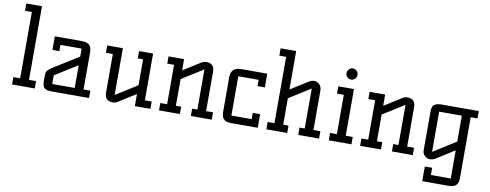

<svg xmlns="http://www.w3.org/2000/svg" viewBox="-74 -1141 4473 1751"><g transform="rotate(10 2162.0 -265.5)"><path d="M195 -68H260V0H50V-68H113V-682H50V-750H195Z M763 -68V0H415Q364 0 346 -20Q330 -38 330 -88V-125Q330 -161 339 -174Q352 -193 398 -221L618 -358V-432H422V-374H358V-500H608Q659 -500 679.5 -478Q700 -456 700 -414V-68ZM618 -278 410 -148V-68H618Z M985 2Q907 2 907 -75V-433H843V-501H988V-68L1187 -193V-433H1138V-501H1268V-68H1331V0H1187V-112L1021 -8Q1005 2 985 2Z M1757 -510Q1835 -510 1835 -433V-68H1899V0H1706V-68H1754V-440L1555 -315V-68H1604V0H1411V-68H1474V-433H1411V-500H1555V-396L1721 -500Q1737 -510 1757 -510Z M2325 0H2076Q2004 0 1993 -54Q1989 -70 1989 -88V-412Q1989 -454 2012.5 -477.5Q2036 -501 2084 -501H2325V-374H2257V-432H2069V-68H2257V-126H2325Z M2893 -68V0H2700V-68H2748V-438L2549 -313V-68H2598V0H2405V-68H2468V-682H2405V-750H2549V-394L2715 -498Q2734 -510 2760 -510Q2786 -510 2807.5 -489.5Q2829 -469 2829 -431V-68Z M3128 -68H3193V0H2983V-68H3046V-432H2983V-500H3128ZM3087 -684Q3108 -684 3122.5 -668.5Q3137 -653 3137 -631.5Q3137 -610 3122.5 -595.5Q3108 -581 3086.5 -581Q3065 -581 3050.5 -595.5Q3036 -610 3036 -631.5Q3036 -653 3051 -668.5Q3066 -684 3087 -684Z M3619 -510Q3697 -510 3697 -433V-68H3761V0H3568V-68H3616V-440L3417 -315V-68H3466V0H3273V-68H3336V-433H3273V-500H3417V-396L3583 -500Q3599 -510 3619 -510Z M4221 -432V133Q4221 175 4200.5 197Q4180 219 4129 219H3887V83H3955V150H4139V-111L3968 -3Q3946 10 3919.5 10Q3893 10 3872 -10.5Q3851 -31 3851 -61V-412Q3851 -461 3864 -476Q3886 -500 3936 -500H4284V-432ZM4139 -432H3929V-60L4139 -192Z"/></g></svg>

Font: Kelly Slab
Style: Regular
Weight: 400
Designer: Denis Masharov
Foundry: Denis Masharov
Version: Version 1.001